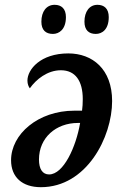

<svg xmlns="http://www.w3.org/2000/svg" viewBox="-20 -768 512 798"><path d="M378 -627C404 -627 432 -645 432 -697C432 -732 413 -748 385 -748C352 -748 331 -720 331 -678C331 -643 349 -627 378 -627ZM200 -627C225 -627 254 -645 254 -697C254 -732 235 -748 207 -748C173 -748 152 -720 152 -678C152 -643 170 -627 200 -627ZM150 10C340 10 446 -198 446 -348C446 -481 364 -546 264 -546C148 -546 94 -479 94 -433C94 -419 99 -407 104 -401C130 -438 177 -476 233 -476C293 -476 324 -432 324 -356C324 -340 323 -321 321 -308H289C138 -308 26 -210 26 -102C26 -32 72 10 150 10ZM184 -43C157 -43 142 -65 142 -105C142 -196 213 -257 304 -257H313C296 -157 244 -43 184 -43Z"/></svg>

Font: Noto Serif Condensed SemiBold
Style: Italic
Weight: 600
Width: 3
Italic angle: -12°
Designer: Monotype Design Team
Foundry: Monotype Imaging Inc.
Version: Version 2.014